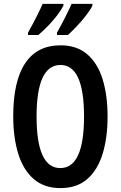

<svg xmlns="http://www.w3.org/2000/svg" viewBox="-20 -957 620 987"><path d="M533 -358Q533 -249 507.5 -166Q482 -83 428.5 -36.5Q375 10 291 10Q207 10 153 -37Q99 -84 73.5 -167.5Q48 -251 48 -359Q48 -540 109.5 -632Q171 -724 291 -724Q375 -724 428.5 -678Q482 -632 507.5 -549.5Q533 -467 533 -358ZM168 -358Q168 -93 290 -93Q412 -93 412 -358Q412 -623 291 -623Q168 -623 168 -358ZM455 -928Q445 -907 423 -878.5Q401 -850 375.5 -823Q350 -796 329 -777H273V-789Q296 -830 317.5 -873Q339 -916 348 -937H455ZM306 -928Q295 -906 274.5 -879Q254 -852 228 -825Q202 -798 177 -777H124V-789Q148 -832 169 -873.5Q190 -915 199 -937H306Z"/></svg>

Font: Noto Sans Sinhala ExtraCondensed SemiBold
Style: Regular
Weight: 600
Width: 2
Designer: Jelle Bosma - Monotype Design Team
Foundry: Monotype Imaging Inc.
Version: Version 2.006; ttfautohint (v1.8.4.7-5d5b)